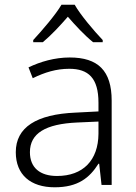

<svg xmlns="http://www.w3.org/2000/svg" viewBox="-20 -785 576 815"><path d="M297 -765H241C216 -722 158 -655 121 -615V-606H162C198 -636 236 -677 268 -714C300 -677 339 -635 375 -606H416V-615C379 -654 321 -722 297 -765ZM276 -541C212 -541 151 -523 101 -499L119 -453C170 -478 219 -493 274 -493C355 -493 398 -454 398 -349V-312L301 -307C135 -300 47 -245 47 -139C47 -43 110 10 212 10C311 10 360 -30 398 -90H401L411 0H454V-358C454 -485 396 -541 276 -541ZM308 -265 398 -269V-217C397 -105 333 -38 222 -38C150 -38 107 -73 107 -139C107 -219 173 -259 308 -265Z"/></svg>

Font: Noto Sans Ethiopic Light
Style: Regular
Weight: 300
Designer: Monotype Design Team
Foundry: Monotype Imaging Inc.
Version: Version 2.102